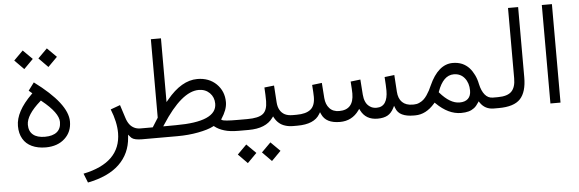

<svg xmlns="http://www.w3.org/2000/svg" viewBox="-56 -872 3997 1326"><g transform="rotate(-5 1943.0 -209.0)"><path d="M225.2 -322.9 230.2 -327.5 234.8 -323.4C310.8 -262.5 348.6 -210.6 348.6 -168.8C348.6 -138 339 -114.9 319.9 -99.2C300.8 -83.6 273 -75.6 236.8 -75.6C201 -75.6 173.3 -83.6 154.7 -99.2C135.5 -114.9 125.9 -138 125.9 -168.3C125.9 -213.1 159.2 -265 225.2 -322.9ZM192.4 -456.4 152.1 -402.5 169.8 -387.4 175.8 -382.4 169.8 -376.3C94.7 -302.3 56.9 -232.2 56.9 -165.7C56.9 -131 64 -101.3 78.6 -76.6C92.7 -51.9 113.4 -33.8 140.1 -21.2C166.8 -8.6 199.5 -2 237.3 -2C292.2 -2.5 336 -18.1 368.8 -48.9C401.5 -79.1 417.6 -117.9 417.6 -165.7C417.6 -248.4 342.6 -345.1 192.4 -456.4ZM238.3 -618.6 302.3 -553.7 366.8 -618.6 302.3 -682.6ZM71 -618.6 135 -553.7 199.5 -618.6 135 -682.6Z M741.6 -57.9C740.6 79.6 653.4 165.7 479.6 201.5L504.8 265C599.5 246.3 672.5 213.1 723.4 164.2C774.3 115.4 802.5 53.9 808.1 -21.2L809.6 -40.3C819.6 -27.7 827.2 -19.6 831.7 -15.6C844.8 -5 869 0 903.8 0H916.9V-75.6H898.2C881.6 -75.6 867 -79.1 854.4 -85.6C841.8 -92.2 830.7 -101.3 822.2 -113.4C813.6 -125.4 806 -140.6 800.5 -159.2L771.8 -248.4L705.3 -224.2C729.5 -164.2 741.6 -108.8 741.6 -57.9Z M1145.1 -76.6 1070.5 -76.1H1056.4L1064 -87.7C1157.2 -232.7 1243.3 -305.3 1321.9 -305.3C1352.6 -305.3 1378.3 -295.2 1398 -275.6C1417.6 -255.9 1427.7 -230.7 1427.7 -201C1427.7 -117.9 1333.5 -76.6 1145.1 -76.6ZM1464.5 -84.6 1458.4 -89.2 1463 -94.7C1474.6 -112.3 1484.1 -130.5 1491.7 -150.1C1498.7 -169.3 1502.3 -187.4 1502.3 -205C1502.3 -255.9 1485.1 -297.7 1450.9 -331.5C1416.6 -364.7 1372.8 -381.4 1318.9 -381.4C1245.8 -381.4 1175.3 -340.1 1107.3 -257.4L1093.7 -241.3V-262.5V-683.1H1023.7V-141.6V-139.5L1022.7 -137.5C1001.5 -103.8 989.4 -84.6 985.9 -79.1L983.4 -75.6H979.3H898.7V0H1147.6C1200 0 1248.4 -4.5 1293.2 -13.1C1338 -21.7 1373.3 -32.2 1399.5 -45.8L1404 -48.4L1407.6 -45.3C1425.7 -30.7 1447.9 -19.6 1473.6 -12.1C1499.2 -4 1532.5 0 1573.3 0H1588.4V-75.6H1573.8C1508.8 -75.6 1472.5 -78.6 1464.5 -84.6Z M1719.9 162.7 1783.9 227.7 1848.4 162.7 1783.9 98.7ZM1552.6 162.7 1616.6 227.7 1681.1 162.7 1616.6 98.7ZM1964.7 0V-75.6H1954.2C1932.5 -75.6 1914.4 -79.1 1899.7 -86.6C1885.1 -94.2 1873.6 -105.3 1865.5 -119.9C1856.9 -134.5 1852.4 -152.1 1850.9 -173.8L1843.3 -290.2L1775.8 -282.6C1778.3 -245.3 1779.3 -213.6 1779.3 -187.4C1778.8 -145.6 1768.8 -116.4 1748.1 -100.3C1727.5 -83.6 1691.2 -75.6 1639.8 -75.6H1569.3V0H1642.3C1721.9 0 1778.3 -23.2 1811.1 -69L1818.1 -78.6L1823.7 -68C1832.2 -52.9 1842.3 -40.3 1853.9 -30.7C1865.5 -20.7 1879.1 -13.1 1895.7 -8.1C1912.3 -2.5 1931.5 0 1953.1 0Z M2136 -66.5 2143.6 -79.1 2149.6 -65.5C2159.2 -43.3 2174.8 -26.7 2195.5 -16.1C2216.1 -5.5 2242.8 0 2275.6 0C2331 0 2375.3 -22.7 2408.1 -68.5L2415.1 -78.6L2420.7 -67.5C2443.3 -22.7 2481.6 0 2536.5 0C2564.2 0 2587.4 -5 2605 -14.6C2622.7 -24.2 2637.3 -40.3 2649.4 -63.5L2656.9 -78.6L2663 -62.5C2671 -40.8 2685.1 -24.7 2705.8 -15.1C2726.4 -5 2753.1 0 2786.4 0H2799.5V-75.6H2785.4C2754.7 -75.6 2730.5 -84.1 2713.4 -100.8C2696.2 -117.4 2686.6 -142.1 2684.6 -173.8L2677.1 -290.2L2609.1 -282.1C2612.1 -240.3 2613.6 -209.1 2613.6 -187.4C2613.6 -151.6 2607.1 -123.9 2594.5 -104.8C2581.4 -85.1 2561.7 -75.6 2536 -75.6C2517.4 -75.6 2501.8 -80.1 2488.7 -89.7C2475.6 -98.7 2466 -110.3 2459.9 -124.9C2453.4 -139 2449.9 -155.2 2448.4 -173.8L2440.8 -279.6L2372.8 -271.5C2375.8 -231.7 2377.3 -204 2377.3 -188.4C2377.3 -113.4 2343.6 -75.6 2276.6 -75.6C2247.9 -75.6 2225.2 -84.6 2209.1 -102.8C2192.9 -120.4 2183.9 -144.1 2181.4 -173.8L2173.8 -279.6L2105.8 -271.5C2108.8 -232.2 2110.3 -204.5 2110.3 -188.4C2110.3 -147.6 2099.7 -118.9 2078.6 -101.8C2056.9 -84.1 2024.7 -75.6 1980.9 -75.6H1945.6V0H1979.8C2057.9 0 2110.3 -22.2 2136 -66.5Z M2975.3 -141.6 2972.3 -145.1 2973.8 -149.1C3000 -222.7 3037.3 -259.4 3086.1 -259.4C3117.4 -259.4 3142.6 -247.9 3161.2 -224.7C3179.8 -201.5 3188.9 -172.3 3188.9 -137.5C3188.9 -113.4 3182.4 -94.7 3168.8 -81.6C3155.2 -68.5 3135.5 -62 3110.3 -62C3066 -62 3021.2 -88.7 2975.3 -141.6ZM3235.3 -48.9 3241.8 -58.4 3247.9 -48.9C3270 -16.1 3301.3 0 3341.6 0H3354.7V-75.6H3342.1C3319.4 -75.6 3301.3 -84.6 3286.6 -102.3C3272 -119.9 3261 -144.6 3253.9 -177.3C3249.4 -200.5 3242.3 -221.7 3233.2 -240.3C3224.2 -258.9 3213.1 -276.1 3199.5 -291.2C3185.9 -305.8 3169.8 -317.4 3150.6 -325.9C3131 -334 3109.8 -338 3086.1 -338C3018.6 -338 2963.7 -290.7 2921.4 -196.5C2915.9 -183.4 2910.3 -172.3 2905.3 -162.7C2900.3 -153.1 2893.7 -142.6 2886.1 -131C2878.1 -119.4 2870 -109.8 2861.5 -102.3C2852.9 -94.7 2843.3 -88.7 2831.7 -83.6C2820.2 -78.1 2807.6 -75.6 2794.5 -75.6H2781.4V0H2797C2846.9 0 2891.7 -23.2 2932.5 -70L2937.5 -76.1L2943.6 -70.5C2998.5 -16.1 3055.4 11.1 3114.4 11.1C3134 11.1 3151.6 9.1 3166.2 5C3180.9 1 3193.5 -5.5 3205 -14.1C3216.1 -22.7 3226.2 -34.3 3235.3 -48.9Z M3336 0H3375.8C3446.3 0 3496.2 -15.6 3525.9 -47.4C3555.2 -79.1 3569.8 -128.5 3569.8 -196V-683.1H3499.7V-195.5C3499.7 -154.7 3490.7 -124.9 3472 -105.3C3453.4 -85.6 3421.2 -75.6 3376.3 -75.6H3336Z M3734 -683.1V-0.5H3804V-683.1Z"/></g></svg>

Font: Vazir FD Light
Style: Regular
Weight: 300
Foundry: DejaVu fonts team - Redesigned by Saber Rastikerdar
Version: Version 21.10;October 20, 2019;FontCreator 12.0.0.2547 64-bi